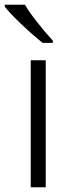

<svg xmlns="http://www.w3.org/2000/svg" viewBox="-42 -786 300 806"><path d="M-22 -758V-766H63Q76 -742 110.5 -697.5Q145 -653 180 -615V-606H137Q93 -641 45.5 -686.5Q-2 -732 -22 -758ZM87 -533H150V0H87Z"/></svg>

Font: OpenSansMMV
Style: Light
Weight: 300
Foundry: Ascender Corporation
Version: Version 4.001